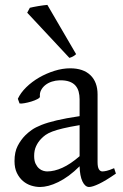

<svg xmlns="http://www.w3.org/2000/svg" viewBox="-20 -747 499 782"><path d="M171.9 -48.8Q201.2 -48.8 234.1 -63.7Q267.1 -78.6 304.2 -110.8V-237.3Q263.2 -230.5 236.6 -224.1Q210 -217.8 192.9 -211.2Q175.8 -204.6 165.5 -197.3Q155.3 -189.9 147.5 -181.6Q134.8 -168.5 127 -151.6Q119.1 -134.8 119.1 -111.8Q119.1 -92.3 125 -80.1Q130.9 -67.9 139.2 -60.8Q147.5 -53.7 156.5 -51.3Q165.5 -48.8 171.9 -48.8ZM452.1 -40Q410.6 -11.2 383.5 1.7Q356.4 14.6 342.8 14.6Q326.7 14.6 315.9 -7.8Q305.2 -30.3 304.2 -69.8Q282.2 -47.9 260.3 -31.7Q238.3 -15.6 217.3 -5.4Q196.3 4.9 177.5 9.8Q158.7 14.6 143.1 14.6Q125.5 14.6 106.9 8.8Q88.4 2.9 73.5 -9.8Q58.6 -22.5 48.8 -42.5Q39.1 -62.5 39.1 -90.8Q39.1 -127.9 52 -152.8Q64.9 -177.7 83 -195.8Q94.7 -207.5 109.6 -218Q124.5 -228.5 149.2 -238.3Q173.8 -248 210.9 -256.8Q248 -265.6 304.2 -273.9V-342.8Q304.2 -359.4 300.3 -373.8Q296.4 -388.2 287.1 -398.7Q277.8 -409.2 262 -414.8Q246.1 -420.4 222.2 -419.9Q206.5 -419.4 191.4 -414.6Q176.3 -409.7 165 -400.9Q153.8 -392.1 147.5 -380.1Q141.1 -368.2 142.6 -353.5Q143.1 -349.1 132.6 -343.5Q122.1 -337.9 107.7 -333.5Q93.3 -329.1 79.3 -326.7Q65.4 -324.2 59.6 -325.7L52.7 -344.7Q64 -369.1 86.9 -391.6Q109.9 -414.1 139.4 -431.2Q168.9 -448.2 201.9 -458.5Q234.9 -468.8 265.6 -468.8Q319.3 -468.8 348.4 -440.7Q377.4 -412.6 377.4 -362.3V-86.9Q377.4 -66.4 382.8 -57.6Q388.2 -48.8 397 -48.8Q403.8 -48.8 414.6 -51.3Q425.3 -53.7 444.8 -62ZM290 -526.4Q283.7 -520.5 277.3 -517.1Q271 -513.7 262.7 -511.2L90.8 -695.3L101.6 -715.3Q106.4 -716.8 116 -718.5Q125.5 -720.2 136 -722.2Q146.5 -724.1 156.7 -725.3Q167 -726.6 172.9 -727.1Z"/></svg>

Font: Gentium Plus Viet
Style: Regular
Weight: 400
Designer: J. Victor Gaultney, Annie Olsen, Iska Routamaa, Becca Hirsbrunner
Foundry: SIL International
Version: Version 5.000